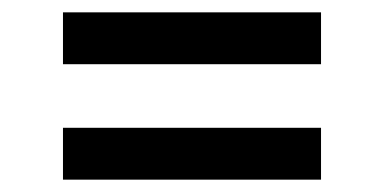

<svg xmlns="http://www.w3.org/2000/svg" viewBox="-20 -459 622 311"><path d="M82 -355V-439H500V-355ZM82 -168V-252H500V-168Z"/></svg>

Font: Literata 18pt SemiBold
Style: Regular
Weight: 600
Designer: Latin by Veronika Burian and Jose Scaglione. Greek by Irene Vlachou. Cyrillic by Vera Evstafieva.
Foundry: TypeTogether
Version: Version 3.103;gftools[0.9.29]